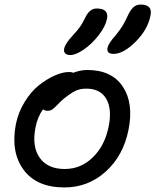

<svg xmlns="http://www.w3.org/2000/svg" viewBox="-20 -761 675 834"><path d="M473.1 -526.9Q442.4 -526.9 446.8 -553.2Q451.7 -573.7 481 -606Q500 -628.9 512 -648.4Q523.9 -668 538.1 -699.2Q549.3 -721.7 561.8 -731.4Q574.2 -741.2 590.8 -741.2Q643.6 -741.2 633.8 -693.8Q622.1 -632.8 569.1 -579.8Q516.1 -526.9 473.1 -526.9ZM285.2 -522Q270.5 -522 263.2 -529.3Q255.9 -536.6 258.8 -549.8Q263.2 -571.8 296.9 -607.9Q317.4 -629.9 327.9 -645Q338.4 -660.2 350.1 -684.1Q368.7 -724.1 399.9 -724.1Q453.6 -724.1 444.8 -679.2Q438 -646 408.9 -608.4Q379.9 -570.8 344.7 -546.4Q309.6 -522 285.2 -522ZM259.8 53.2Q139.2 53.2 82.5 -23.4Q25.9 -100.1 48.8 -221.2Q59.6 -273.9 87.4 -318.8Q115.2 -363.8 149.4 -390.9Q183.6 -418 218 -433.1Q252.4 -448.2 279.8 -448.2Q292 -448.2 297.9 -444.8Q329.1 -457 358.9 -457Q465.3 -457 513.4 -384.8Q561.5 -312.5 538.1 -196.8Q515.6 -84.5 439.2 -15.6Q362.8 53.2 259.8 53.2ZM133.8 -205.1Q118.2 -123.5 152.8 -75.2Q187.5 -26.9 261.2 -26.9Q331.1 -26.9 383.3 -77.6Q435.5 -128.4 452.1 -211.9Q467.3 -288.1 441.4 -332Q415.5 -376 355 -376Q326.7 -376 306.4 -365.7Q286.1 -355.5 256.8 -332Q244.1 -321.3 229.5 -305.9Q214.8 -290.5 206.5 -285.2Q198.2 -279.8 186 -279.8Q174.8 -279.8 167 -286.1Q142.1 -252 133.8 -205.1Z"/></svg>

Font: Shantell Sans Bouncy
Style: Italic
Weight: 400
Italic angle: -11.31°
Designer: Stephen Nixon, Anya Danilova, Shantell Martin
Foundry: Arrow Type
Version: Version 1.006;[9816181b4]